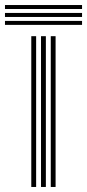

<svg xmlns="http://www.w3.org/2000/svg" viewBox="-71 -744 347 764"><path d="M131 0V-600H150.2V0ZM53.5 0V-600H72.8V0ZM92.2 0V-600H111.5V0ZM-51.2 -708.2V-724H255.5V-708.2ZM-51.2 -676.5V-692.5H255.5V-676.5ZM-51.2 -645V-660.8H255.5V-645Z"/></svg>

Font: Big Shoulders Inline Text SemiBold
Style: Regular
Weight: 600
Designer: Patric King
Foundry: XO Type Co
Version: Version 1.000